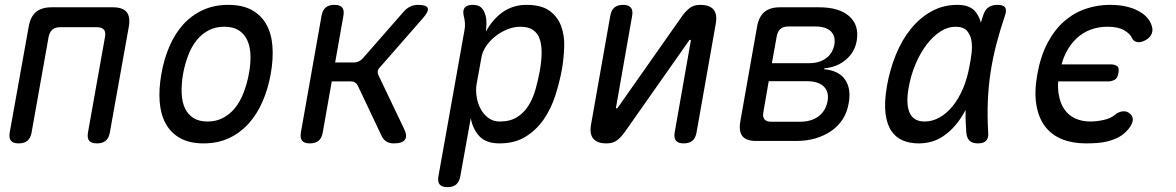

<svg xmlns="http://www.w3.org/2000/svg" viewBox="-20 -580 4840 790"><path d="M57 10Q34 10 25 -1Q16 -12 20 -35L98 -470Q105 -511 128 -530.5Q151 -550 192 -550H444Q485 -550 501 -530.5Q517 -511 510 -470L432 -35Q428 -12 415 -1Q402 10 379 10Q356 10 347 -1Q338 -12 342 -35L412 -428Q416 -448 407.5 -458Q399 -468 379 -468H227Q207 -468 195.5 -458Q184 -448 180 -428L110 -35Q106 -12 93 -1Q80 10 57 10Z M818 10Q760 10 721.5 -11.5Q683 -33 662 -71Q641 -109 637 -161.5Q633 -214 644 -276Q655 -338 677.5 -390Q700 -442 734 -479.5Q768 -517 814.5 -538.5Q861 -560 919 -560Q978 -560 1016.5 -538.5Q1055 -517 1076 -479.5Q1097 -442 1101 -390Q1105 -338 1094 -276Q1083 -214 1060 -161.5Q1037 -109 1002.5 -71Q968 -33 922 -11.5Q876 10 818 10ZM834 -80Q869 -80 897 -94.5Q925 -109 946 -134.5Q967 -160 981.5 -196.5Q996 -233 1004 -276Q1012 -319 1010.5 -354.5Q1009 -390 997 -415.5Q985 -441 962 -455.5Q939 -470 903 -470Q867 -470 839 -455.5Q811 -441 790 -415.5Q769 -390 755 -354Q741 -318 733 -275Q726 -232 727.5 -196Q729 -160 741 -134.5Q753 -109 776 -94.5Q799 -80 834 -80Z M1255 10Q1232 10 1223 -1Q1214 -12 1218 -35L1303 -515Q1307 -538 1320 -549Q1333 -560 1356 -560Q1379 -560 1388 -549Q1397 -538 1393 -515L1359 -323H1437Q1447 -323 1455.5 -327Q1464 -331 1472 -339L1641 -532Q1653 -546 1668 -553Q1683 -560 1700 -560Q1735 -560 1740 -546.5Q1745 -533 1719 -504L1544 -304Q1536 -296 1534.5 -287.5Q1533 -279 1537 -271L1643 -49Q1657 -20 1646 -5Q1635 10 1600 10Q1583 10 1571 3Q1559 -4 1551 -19L1452 -228Q1448 -236 1441 -240.5Q1434 -245 1424 -245H1345L1308 -35Q1304 -12 1291 -1Q1278 10 1255 10Z M1979 -450Q1993 -475 2010 -495Q2027 -515 2047.5 -529.5Q2068 -544 2092.5 -552Q2117 -560 2146 -560Q2207 -560 2240.5 -536Q2274 -512 2288.5 -473.5Q2303 -435 2301.5 -388Q2300 -341 2292 -294Q2282 -240 2264.5 -186Q2247 -132 2217 -88.5Q2187 -45 2142.5 -17.5Q2098 10 2035 10Q1980 10 1952.5 -19.5Q1925 -49 1917 -94L1874 145Q1870 168 1857 179Q1844 190 1821 190Q1798 190 1789 179Q1780 168 1784 145L1891 -455Q1894 -470 1893 -485Q1892 -500 1888 -515Q1883 -538 1892.5 -549Q1902 -560 1925 -560Q1948 -560 1960 -549Q1972 -538 1978 -515Q1982 -501 1981.5 -482.5Q1981 -464 1979 -450ZM2121 -470Q2094 -470 2067 -459Q2040 -448 2018 -430.5Q1996 -413 1980.5 -390.5Q1965 -368 1961 -344L1941 -234Q1937 -210 1941 -183Q1945 -156 1957 -133Q1969 -110 1989 -95Q2009 -80 2036 -80Q2079 -80 2107.5 -98Q2136 -116 2154.5 -145.5Q2173 -175 2183.5 -212.5Q2194 -250 2201 -288Q2208 -327 2208.5 -360.5Q2209 -394 2201 -418.5Q2193 -443 2173.5 -456.5Q2154 -470 2121 -470Z M2412 -68 2491 -515Q2495 -538 2508 -549Q2521 -560 2544 -560Q2566 -560 2575.5 -549Q2585 -538 2581 -515L2515 -140Q2514 -137 2514.5 -135.5Q2515 -134 2518 -134Q2520 -134 2521 -136L2524 -140L2784 -510Q2800 -533 2817 -546.5Q2834 -560 2861 -560Q2900 -560 2916 -540.5Q2932 -521 2925 -482L2846 -35Q2842 -12 2829 -1Q2816 10 2793 10Q2771 10 2761.5 -1Q2752 -12 2756 -35L2822 -410Q2823 -413 2822.5 -414.5Q2822 -416 2819 -416Q2817 -416 2816 -415L2813 -410L2553 -40Q2537 -17 2520 -3.5Q2503 10 2476 10Q2437 10 2421 -9.5Q2405 -29 2412 -68Z M3092 0Q3051 0 3035 -19.5Q3019 -39 3026 -80L3095 -470Q3102 -511 3125 -530.5Q3148 -550 3189 -550H3350Q3433 -550 3474.5 -513Q3516 -476 3505 -412Q3497 -365 3460 -334Q3423 -303 3372 -299L3371 -295Q3431 -290 3457 -252.5Q3483 -215 3472 -155Q3466 -119 3448 -90.5Q3430 -62 3401.5 -42Q3373 -22 3336.5 -11Q3300 0 3256 0ZM3143 -246 3121 -119Q3117 -99 3125.5 -89Q3134 -79 3154 -79H3270Q3318 -79 3347.5 -101Q3377 -123 3385 -163Q3392 -202 3369.5 -224Q3347 -246 3299 -246ZM3223 -471Q3203 -471 3191.5 -461Q3180 -451 3176 -431L3156 -320H3309Q3351 -320 3378.5 -340Q3406 -360 3413 -396Q3419 -431 3398.5 -451Q3378 -471 3336 -471Z M3760 10Q3724 10 3695 -2Q3666 -14 3647.5 -41.5Q3629 -69 3623.5 -113.5Q3618 -158 3629 -224Q3641 -293 3666 -354.5Q3691 -416 3728 -461.5Q3765 -507 3813 -533.5Q3861 -560 3919 -560Q3967 -560 3990 -536Q4008 -516 4016 -487Q4020 -501 4025 -516Q4033 -541 4048 -550.5Q4063 -560 4084 -560Q4108 -560 4115.5 -549.5Q4123 -539 4115 -516Q4095 -457 4080 -399.5Q4065 -342 4056 -283.5Q4047 -225 4044.5 -163.5Q4042 -102 4046 -34Q4048 -12 4037.5 -1Q4027 10 4004 10Q3981 10 3969.5 -1Q3958 -12 3956 -34Q3952 -82 3953 -128Q3944 -110 3933 -94Q3903 -48 3860 -19Q3817 10 3760 10ZM3785 -80Q3816 -80 3845.5 -96.5Q3875 -113 3899.5 -143Q3924 -173 3942 -215Q3960 -257 3969 -308Q3974 -332 3977.5 -360.5Q3981 -389 3977 -413Q3973 -437 3958.5 -453.5Q3944 -470 3911 -470Q3880 -470 3849.5 -450.5Q3819 -431 3793 -397Q3767 -363 3747 -316Q3727 -269 3718 -215Q3707 -151 3723 -115.5Q3739 -80 3785 -80Z M4248 -274Q4262 -351 4291 -405Q4320 -459 4360 -493.5Q4400 -528 4448 -544Q4496 -560 4546 -560Q4584 -560 4612.5 -553.5Q4641 -547 4662 -536Q4683 -525 4696.5 -511Q4710 -497 4716 -482Q4726 -459 4719 -442Q4712 -425 4694 -415Q4674 -404 4658.5 -407Q4643 -410 4637 -425Q4629 -442 4604.5 -456Q4580 -470 4536 -470Q4500 -470 4467.5 -458Q4435 -446 4409.5 -422Q4384 -398 4366 -363Q4355 -341 4348 -315H4553Q4564 -315 4575 -309Q4586 -303 4582 -280Q4578 -257 4565 -251Q4552 -245 4541 -245H4334Q4332 -216 4336 -193Q4342 -155 4359.5 -130Q4377 -105 4404.5 -92.5Q4432 -80 4466 -80Q4492 -80 4521.5 -86.5Q4551 -93 4568 -108Q4582 -120 4600 -122Q4618 -124 4632 -110Q4638 -104 4640 -96.5Q4642 -89 4640 -80Q4638 -71 4631.5 -60.5Q4625 -50 4613 -38Q4597 -22 4577 -12.5Q4557 -3 4536 2Q4515 7 4492.5 8.5Q4470 10 4448 10Q4393 10 4350.5 -7Q4308 -24 4281 -58.5Q4254 -93 4244.5 -147Q4235 -201 4248 -274Z"/></svg>

Font: Maple Mono NL
Style: Italic
Weight: 400
Italic angle: -10°
Monospace: yes
Designer: subframe7536
Version: Version 7.000